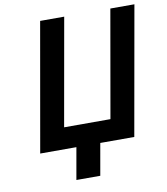

<svg xmlns="http://www.w3.org/2000/svg" viewBox="-95 -790 908 1045"><g transform="rotate(-10 359.5 -267.5)"><path d="M198 -711 73 0H273L242 176H374L405 0H593L719 -711H586L482 -118H226L331 -711Z"/></g></svg>

Font: Asimov
Style: NarIt
Weight: 500
Designer: Google
Version: Version 2.000980; 2014